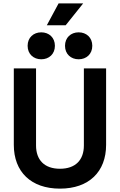

<svg xmlns="http://www.w3.org/2000/svg" viewBox="-20 -1106 712 1140"><path d="M336 14C508 14 610 -86 610 -246V-700H478V-242C478 -156 428 -104 336 -104C244 -104 194 -156 194 -242V-700H62V-246C62 -86 164 14 336 14ZM144 -834C144 -785 179 -754 225 -754C271 -754 306 -785 306 -834C306 -883 271 -914 225 -914C179 -914 144 -883 144 -834ZM258 -956H370L474 -1086H328ZM366 -834C366 -785 401 -754 447 -754C493 -754 528 -785 528 -834C528 -883 493 -914 447 -914C401 -914 366 -883 366 -834Z"/></svg>

Font: Meta Space
Style: Bold
Weight: 700
Designer: Meta Pool / Florian Karsten
Foundry: Meta Pool / Florian Karsten
Version: Version 2.000;Glyphs 3.1.1 (3137)